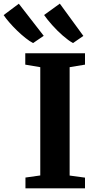

<svg xmlns="http://www.w3.org/2000/svg" viewBox="-101 -1036 526 1056"><path d="M120.5 -71V-666.5L38 -680.5V-743H366.5V-680.5L282 -666.5V-70.5L366.5 -59V0H39V-59.5ZM80.5 -799.5Q62.5 -808.5 39.5 -826.8Q16.5 -845 -6.8 -867.5Q-30 -890 -49.5 -912.5Q-69 -935 -81 -953L2.5 -1015.5L139.5 -839L81.5 -799.5ZM300 -799.5Q275.5 -813 244.5 -840Q213.5 -867 185.8 -898.2Q158 -929.5 141.5 -953.5L228 -1016L357.5 -838.5L301 -799.5Z"/></svg>

Font: Merriweather 28pt ExtraBold
Style: Regular
Weight: 800
Version: Version 2.100